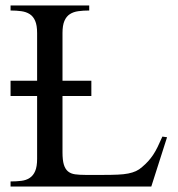

<svg xmlns="http://www.w3.org/2000/svg" viewBox="-20 -682 651 702"><path d="M533.2 0H18.6V-18.6Q40 -18.6 57.9 -20.8Q75.7 -22.9 88.6 -31.5Q101.6 -40 108.6 -56.4Q115.7 -72.8 115.7 -101.1V-331.1H18.6V-386.7H115.7V-561Q115.7 -589.4 108.6 -605.7Q101.6 -622.1 88.6 -630.4Q75.7 -638.7 57.9 -641.1Q40 -643.6 18.6 -643.6V-662.1H306.2V-643.6Q284.2 -643.6 266.4 -641.1Q248.5 -638.7 235.6 -630.4Q222.7 -622.1 215.6 -605.7Q208.5 -589.4 208.5 -561V-386.7H314V-331.1H208.5V-125Q208.5 -96.7 213.4 -80.3Q218.3 -64 228.5 -55.4Q238.8 -46.9 254.4 -44.7Q270 -42.5 292 -42.5H358.9Q388.7 -42.5 410.6 -43.5Q432.6 -44.4 448.7 -47.6Q464.8 -50.8 477.1 -56.4Q489.3 -62 499.5 -71.3Q512.2 -82 521.7 -92.5Q531.2 -103 539.8 -115.7Q548.3 -128.4 556.2 -144.5Q564 -160.6 573.7 -182.6L590.8 -180.2Z"/></svg>

Font: Doulos SIL
Style: Regular
Weight: 400
Designer: Walt Agee, Victor Gaultney, Peter Martin, Debbi Hosken
Foundry: SIL International
Version: Version 4.110; 2011; Maintenance release